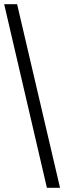

<svg xmlns="http://www.w3.org/2000/svg" viewBox="-20 -780 308 921"><path d="M205 121 0 -760H62L268 121Z"/></svg>

Font: Noto Serif Tamil SemiCondensed SemiBold
Style: Regular
Weight: 600
Width: 4
Designer: Indian Type Foundry, Tom Grace, and the Monotype Design Team
Foundry: Monotype Imaging Inc.
Version: Version 2.004; ttfautohint (v1.8.4.7-5d5b)